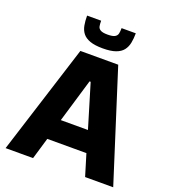

<svg xmlns="http://www.w3.org/2000/svg" viewBox="-158 -1014 1006 1130"><g transform="rotate(20 345.0 -448.5)"><path d="M8 0 226 -688H463L682 0H506L465 -135H220L180 0ZM257 -266H427L345 -538H338ZM344 -747Q294 -747 263.5 -758Q233 -769 217.5 -789Q202 -809 197 -836.5Q192 -864 192 -897H280Q280 -877 282.5 -863Q285 -849 298.5 -841Q312 -833 343 -833Q375 -833 388.5 -841Q402 -849 405 -863Q408 -877 408 -897H497Q497 -864 491.5 -836.5Q486 -809 470.5 -789Q455 -769 424.5 -758Q394 -747 344 -747Z"/></g></svg>

Font: Saira Thin
Style: Bold
Weight: 700
Version: Version 1.101